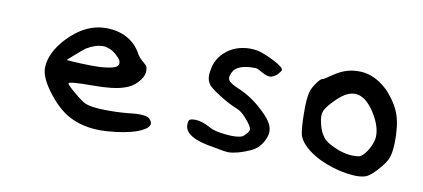

<svg xmlns="http://www.w3.org/2000/svg" viewBox="-39 -466 1038 471"><g transform="rotate(10 480.5 -230.0)"><path d="M181.6 -348.6Q216.8 -352.5 244.1 -339.8Q271.5 -327.1 286.1 -298.8Q291 -291 301.8 -282.2Q308.6 -276.4 310.1 -272.9Q311.5 -269.5 311.5 -262.7Q311.5 -249 298.3 -234.4Q285.2 -219.7 265.6 -213.9Q240.2 -205.1 188.5 -205.1Q129.9 -205.1 128.9 -200.2Q128.9 -196.3 149.4 -179.2Q169.9 -162.1 178.7 -158.2Q192.4 -152.3 223.6 -151.4Q253.9 -150.4 285.2 -153.3Q332 -159.2 339.8 -148.4Q357.4 -129.9 316.4 -114.3Q286.1 -103.5 240.2 -100.6Q191.4 -97.7 155.3 -114.3Q124 -127.9 94.7 -165Q65.4 -202.1 65.4 -227.5Q66.4 -266.6 103 -304.7Q139.6 -342.8 181.6 -348.6ZM213.9 -300.8Q204.1 -304.7 197.3 -304.7Q177.7 -304.7 155.3 -291Q146.5 -284.2 130.4 -270Q114.3 -255.9 115.2 -255.9Q117.2 -254.9 148.9 -253.4Q180.7 -252 198.2 -252.9Q225.6 -254.9 235.8 -259.8Q246.1 -264.6 242.2 -276.4Q239.3 -282.2 230.5 -290Q221.7 -297.9 213.9 -300.8Z M533.2 -359.4Q551.8 -363.3 573.2 -359.4Q591.8 -354.5 615.2 -342.3Q638.7 -330.1 638.7 -323.2Q638.7 -320.3 630.9 -311.5Q621.1 -302.7 612.8 -302.2Q604.5 -301.8 592.8 -308.6Q584 -313.5 580.1 -315.4Q576.2 -317.4 561.5 -316.4Q529.3 -314.5 519.5 -297.9Q511.7 -284.2 516.1 -276.4Q520.5 -268.6 542 -259.8Q576.2 -245.1 600.6 -221.7Q629.9 -196.3 633.8 -177.7Q637.7 -162.1 627 -143.1Q616.2 -124 597.7 -116.2Q567.4 -102.5 544.9 -101.6Q535.2 -101.6 507.8 -107.4Q433.6 -118.2 433.6 -150.4Q433.6 -160.2 436.5 -163.1Q439.5 -166 451.2 -166Q466.8 -166 488.3 -154.3Q501 -146.5 530.3 -143.6Q559.6 -140.6 572.3 -146.5Q576.2 -149.4 581.5 -155.3Q586.9 -161.1 586.9 -166Q586.9 -173.8 567.4 -195.3Q557.6 -206.1 545.9 -210.9Q527.3 -217.8 501 -234.4Q474.6 -251 470.7 -258.8Q461.9 -271.5 466.8 -293.9Q470.7 -319.3 489.3 -336.9Q507.8 -354.5 533.2 -359.4Z M808.6 -351.6Q858.4 -359.4 898.4 -320.3Q924.8 -292 934.1 -264.6Q943.4 -237.3 942.4 -193.4Q941.4 -166 934.6 -152.3Q927.7 -139.6 913.6 -124Q899.4 -108.4 889.6 -103.5Q873 -95.7 838.4 -101.1Q803.7 -106.4 770.5 -122.1Q724.6 -145.5 714.8 -173.8Q710.9 -189.5 710.4 -228Q710 -266.6 714.8 -282.2Q717.8 -293 727.1 -305.7Q736.3 -318.4 740.2 -318.4Q743.2 -318.4 759.8 -330.1Q784.2 -347.7 808.6 -351.6ZM839.8 -293.9Q811.5 -305.7 777.3 -269.5Q760.7 -252.9 755.9 -241.7Q751 -230.5 755.9 -211.9Q762.7 -178.7 784.2 -166Q816.4 -147.5 844.7 -146.5Q857.4 -146.5 861.8 -147.5Q866.2 -148.4 872.1 -154.3Q880.9 -163.1 887.7 -177.7Q894.5 -192.4 894.5 -204.1Q894.5 -228.5 877 -257.3Q859.4 -286.1 839.8 -293.9Z"/></g></svg>

Font: JasonHandwriting3
Style: Regular
Weight: 400
Version: Version 1.24.9